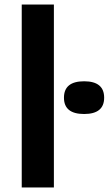

<svg xmlns="http://www.w3.org/2000/svg" viewBox="-20 -828 480 848"><path d="M76 0V-808H218V0ZM351.5 -324.5Q262.5 -324.5 262.5 -396.5Q262.5 -469 351.5 -469Q440 -469 440 -396.5Q440 -324.5 351.5 -324.5Z"/></svg>

Font: Encode Sans Expanded Expanded SemiBold
Style: Regular
Weight: 600
Width: 7
Designer: Multiple Designers
Foundry: Impallari Type
Version: Version 3.000; ttfautohint (v1.8.3) -l 8 -r 50 -G 200 -x 14 